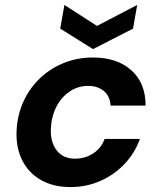

<svg xmlns="http://www.w3.org/2000/svg" viewBox="-20 -746 648 778"><path d="M265 12Q197 12 147 -16Q97 -44 71 -94.5Q45 -145 47 -211Q49 -275 73 -330Q97 -385 139 -426Q181 -467 236.5 -490Q292 -513 357 -513Q454 -513 512 -461.5Q570 -410 570 -318H428Q426 -356 401 -377Q376 -398 337 -398Q296 -398 262 -375Q228 -352 208 -312.5Q188 -273 186 -223Q185 -195 191.5 -173Q198 -151 211 -135Q224 -119 242.5 -111Q261 -103 284 -103Q311 -103 335 -112.5Q359 -122 377 -140Q395 -158 404 -183H547Q526 -125 484 -81Q442 -37 386 -12.5Q330 12 265 12ZM536 -726 519 -630 357 -547 224 -630 241 -726 373 -641Z"/></svg>

Font: DM Sans 17pt
Style: Bold Italic
Weight: 700
Italic angle: -10°
Version: Version 4.004;gftools[0.9.30]